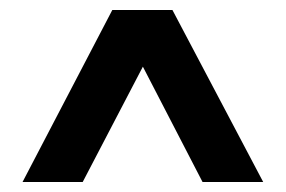

<svg xmlns="http://www.w3.org/2000/svg" viewBox="-20 -680 570 383"><path d="M384 -317 265 -547 145 -317H25L204 -660H324L505 -317Z"/></svg>

Font: TitilliumText22L Rg
Style: Bold
Weight: 700
Designer: Campivisivi
Foundry: Campivisivi
Version: 1.000